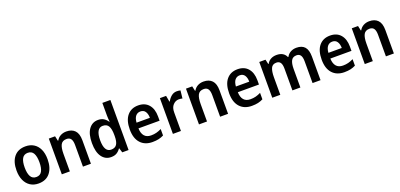

<svg xmlns="http://www.w3.org/2000/svg" viewBox="16 -1745 5714 2740"><g transform="rotate(-20 2873.0 -375.0)"><path d="M518 -272Q518 -143 457 -66.5Q396 10 281 10Q209 10 156 -24.5Q103 -59 74.5 -122.5Q46 -186 46 -272Q46 -404 107.5 -478.5Q169 -553 283 -553Q353 -553 406 -520.5Q459 -488 488.5 -425.5Q518 -363 518 -272ZM170 -272Q170 -184 196.5 -136Q223 -88 282 -88Q341 -88 367.5 -136Q394 -184 394 -272Q394 -361 367.5 -408Q341 -455 282 -455Q223 -455 196.5 -408Q170 -361 170 -272Z M903 -553Q986 -553 1031.5 -505Q1077 -457 1077 -357V0H956V-329Q956 -390 935.5 -420.5Q915 -451 870 -451Q806 -451 781.5 -405Q757 -359 757 -266V0H635V-543H730L746 -470H752Q775 -511 814.5 -532Q854 -553 903 -553Z M1383 10Q1295 10 1243 -62Q1191 -134 1191 -271Q1191 -408 1243.5 -480.5Q1296 -553 1384 -553Q1435 -553 1470 -531Q1505 -509 1528 -473H1533Q1531 -493 1529 -520Q1527 -547 1527 -567V-760H1649V0H1553L1532 -68H1527Q1504 -33 1470 -11.5Q1436 10 1383 10ZM1419 -90Q1479 -90 1505 -130Q1531 -170 1531 -253V-274Q1531 -362 1506 -406.5Q1481 -451 1418 -451Q1367 -451 1341 -404Q1315 -357 1315 -270Q1315 -90 1419 -90Z M1993 -552Q2095 -552 2151.5 -486.5Q2208 -421 2208 -307V-242H1887Q1889 -166 1923.5 -126Q1958 -86 2024 -86Q2068 -86 2105 -95.5Q2142 -105 2182 -125V-27Q2145 -8 2105 1Q2065 10 2011 10Q1896 10 1830.5 -62Q1765 -134 1765 -268Q1765 -406 1826 -479Q1887 -552 1993 -552ZM1994 -460Q1949 -460 1921.5 -427Q1894 -394 1889 -328H2092Q2092 -386 2068 -423Q2044 -460 1994 -460Z M2580 -553Q2610 -553 2636 -546L2623 -428Q2612 -431 2598.5 -433Q2585 -435 2568 -435Q2519 -435 2481 -395Q2443 -355 2444 -280V0H2322V-543H2416L2433 -450H2439Q2460 -492 2496.5 -522.5Q2533 -553 2580 -553Z M2986 -553Q3069 -553 3114.5 -505Q3160 -457 3160 -357V0H3039V-329Q3039 -390 3018.5 -420.5Q2998 -451 2953 -451Q2889 -451 2864.5 -405Q2840 -359 2840 -266V0H2718V-543H2813L2829 -470H2835Q2858 -511 2897.5 -532Q2937 -553 2986 -553Z M3502 -552Q3604 -552 3660.5 -486.5Q3717 -421 3717 -307V-242H3396Q3398 -166 3432.5 -126Q3467 -86 3533 -86Q3577 -86 3614 -95.5Q3651 -105 3691 -125V-27Q3654 -8 3614 1Q3574 10 3520 10Q3405 10 3339.5 -62Q3274 -134 3274 -268Q3274 -406 3335 -479Q3396 -552 3502 -552ZM3503 -460Q3458 -460 3430.5 -427Q3403 -394 3398 -328H3601Q3601 -386 3577 -423Q3553 -460 3503 -460Z M4397 -553Q4481 -553 4522.5 -505.5Q4564 -458 4564 -356V0H4443V-329Q4443 -393 4423 -422Q4403 -451 4363 -451Q4305 -451 4281.5 -408Q4258 -365 4258 -282V0H4137V-330Q4137 -392 4117.5 -421.5Q4098 -451 4057 -451Q3996 -451 3974.5 -403Q3953 -355 3953 -266V0H3831V-543H3926L3942 -472H3948Q3969 -511 4007 -532Q4045 -553 4095 -553Q4151 -553 4187 -531Q4223 -509 4240 -469H4247Q4270 -511 4309 -532Q4348 -553 4397 -553Z M4907 -552Q5009 -552 5065.5 -486.5Q5122 -421 5122 -307V-242H4801Q4803 -166 4837.5 -126Q4872 -86 4938 -86Q4982 -86 5019 -95.5Q5056 -105 5096 -125V-27Q5059 -8 5019 1Q4979 10 4925 10Q4810 10 4744.5 -62Q4679 -134 4679 -268Q4679 -406 4740 -479Q4801 -552 4907 -552ZM4908 -460Q4863 -460 4835.5 -427Q4808 -394 4803 -328H5006Q5006 -386 4982 -423Q4958 -460 4908 -460Z M5504 -553Q5587 -553 5632.5 -505Q5678 -457 5678 -357V0H5557V-329Q5557 -390 5536.5 -420.5Q5516 -451 5471 -451Q5407 -451 5382.5 -405Q5358 -359 5358 -266V0H5236V-543H5331L5347 -470H5353Q5376 -511 5415.5 -532Q5455 -553 5504 -553Z"/></g></svg>

Font: Noto Sans Lao SemiCondensed SemiBold
Style: Regular
Weight: 600
Width: 4
Designer: Monotype Design Team
Foundry: Monotype Imaging Inc.
Version: Version 2.003; ttfautohint (v1.8.4.7-5d5b)